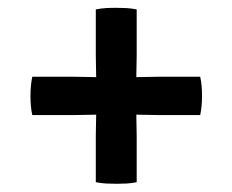

<svg xmlns="http://www.w3.org/2000/svg" viewBox="-20 -554 580 479"><path d="M60.5 -362.5Q56 -340.5 56 -314.5Q56 -287.5 60.5 -267H167.5Q181.5 -267 196 -267.5Q210.5 -268 224 -268H316Q329.5 -268 344.2 -267.5Q359 -267 372.5 -267H479.5Q484 -288.5 484 -314.5Q484 -328.5 483 -339.5Q482 -350.5 479.5 -362.5H372.5Q359 -362.5 344.2 -362Q329.5 -361.5 316 -361.5H224Q210.5 -361.5 196 -362Q181.5 -362.5 167.5 -362.5ZM219 -415Q219 -401 219.5 -386.5Q220 -372 220 -358V-272Q220 -258 219.5 -243.8Q219 -229.5 219 -215.5V-99.5Q231.5 -97 244.2 -96.2Q257 -95.5 271 -95.5Q284 -95.5 296.5 -96.2Q309 -97 321 -99.5V-215.5Q321 -229.5 320.5 -243.8Q320 -258 320 -272V-358Q320 -372 320.5 -386.5Q321 -401 321 -415V-530.5Q309 -533 296 -533.8Q283 -534.5 270 -534.5Q256 -534.5 243.8 -533.8Q231.5 -533 219 -530.5Z"/></svg>

Font: Signika Light Medium
Style: Regular
Weight: 500
Version: Version 2.003;gftools[0.9.32]